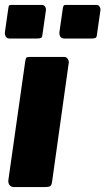

<svg xmlns="http://www.w3.org/2000/svg" viewBox="-20 -762 429 782"><path d="M192 -21Q190 -7 184 -3.5Q178 0 162 0H38Q25 0 19 -8Q13 -16 14 -28L83 -514Q85 -524 87.5 -527Q90 -530 99 -530H243Q250 -530 255.5 -522.5Q261 -515 260 -506ZM153 -622Q152 -610 147 -607.5Q142 -605 127 -605H20Q8 -605 3.5 -613Q-1 -621 0 -631L14 -729Q15 -738 17.5 -740Q20 -742 27 -742H151Q159 -742 163.5 -735Q168 -728 167 -720ZM375 -622Q374 -610 369 -607.5Q364 -605 350 -605H243Q230 -605 225.5 -613Q221 -621 222 -631L236 -729Q238 -738 240 -740Q242 -742 249 -742H373Q381 -742 385.5 -735Q390 -728 389 -720Z"/></svg>

Font: Libre Franklin Thin ExtraBold
Style: Italic
Weight: 800
Italic angle: -8°
Version: Version 2.000